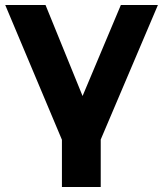

<svg xmlns="http://www.w3.org/2000/svg" viewBox="-20 -558 656 772"><path d="M385 3V194H229V4L1 -538H163L312 -172L466 -538H615Z"/></svg>

Font: Montserrat-Bold
Style: Bold
Weight: 700
Version: Version 7.200